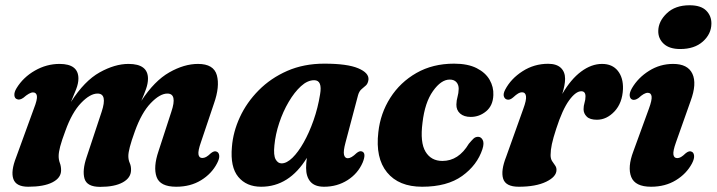

<svg xmlns="http://www.w3.org/2000/svg" viewBox="-20 -716 2792 748"><path d="M317.5 -104 376 -280.5Q399.5 -351.5 360 -351.5Q331 -351.5 295.8 -314.8Q260.5 -278 235 -207Q220.5 -168.5 214.5 -145.5Q208.5 -122.5 208.5 -108Q208.5 -93.5 213.2 -81Q218 -68.5 218 -52.5Q218 -23 184.5 -5.8Q151 11.5 90 11.5Q42.5 11.5 32 -18.8Q21.5 -49 43 -103.5L112 -293Q126 -328.5 123.8 -342.2Q121.5 -356 108.5 -356Q95 -356 71 -335Q56.5 -325 46.5 -329.5Q37 -332.5 36 -344.8Q35 -357 44.5 -372.5Q70.5 -415 116 -441Q161.5 -467 212 -467Q285.5 -467 285.5 -410Q285.5 -391 276.5 -368Q267.5 -345 256.5 -319Q309 -401 368.2 -434Q427.5 -467 480.5 -467Q557 -467 556.5 -409Q556.5 -391 548.8 -369Q541 -347 530.5 -323Q581.5 -401 639.5 -434Q697.5 -467 751.5 -467Q812.5 -467 824.8 -423Q837 -379 813.5 -312.5L763 -162.5Q751 -128.5 753.2 -114.5Q755.5 -100.5 768 -100.5Q775.5 -100.5 783 -104.5Q790.5 -108.5 802 -119.5Q815.5 -130 824.5 -125Q832.5 -122 834 -110.2Q835.5 -98.5 825.5 -79.5Q804.5 -39 763.2 -13.8Q722 11.5 666.5 11.5Q603.5 11.5 590 -26.8Q576.5 -65 597.5 -127L647.5 -280.5Q671.5 -351.5 632 -351.5Q603 -351.5 567.2 -314.2Q531.5 -277 505.5 -204.5Q491.5 -166 485.8 -143.5Q480 -121 480 -108Q480 -93 485.5 -80.8Q491 -68.5 490.5 -53Q490 -23 458.2 -5.5Q426.5 12 370 12Q318.5 12 309.2 -20.2Q300 -52.5 317.5 -104Z M1326 -160.5Q1317 -127 1320.2 -113.2Q1323.5 -99.5 1335 -99.5Q1348.5 -99.5 1369 -119.5Q1381 -129.5 1390 -126Q1408 -120 1393 -83Q1374.5 -40 1334 -14.2Q1293.5 11.5 1242.5 11.5Q1206.5 11.5 1189.5 -8Q1172.5 -27.5 1172.5 -62Q1172.5 -80 1175.5 -101Q1106.5 11.5 997.5 11.5Q940 11.5 908.2 -27Q876.5 -65.5 883.5 -143.5Q888 -202 914.5 -259.5Q941 -317 987.8 -364.2Q1034.5 -411.5 1099 -439.8Q1163.5 -468 1243.5 -468Q1333 -468 1375.5 -450Q1418 -432 1415.5 -405.5Q1413.5 -390.5 1405.5 -383.2Q1397.5 -376 1388.5 -368.5Q1379.5 -361 1375 -345.5ZM1049 -149.5Q1045 -111 1053.8 -95.2Q1062.5 -79.5 1077 -79.5Q1097 -79.5 1119.5 -101.5Q1142 -123.5 1163.2 -161.2Q1184.5 -199 1201.5 -247.2Q1218.5 -295.5 1227 -348.5Q1236.5 -403.5 1204 -403.5Q1178 -403.5 1152.5 -380.2Q1127 -357 1104.8 -319.2Q1082.5 -281.5 1067.8 -237Q1053 -192.5 1049 -149.5Z M1732 -406Q1698.5 -406 1666.8 -361.2Q1635 -316.5 1626 -238Q1616 -161 1637.8 -125Q1659.5 -89 1703.5 -89Q1766.5 -89 1806.5 -156Q1817 -168.5 1824.5 -175.8Q1832 -183 1842.5 -183Q1854 -183 1860.5 -170.8Q1867 -158.5 1859.5 -135Q1839 -72.5 1780.5 -30.5Q1722 11.5 1624.5 11.5Q1533.5 11.5 1487.8 -44.5Q1442 -100.5 1454 -201.5Q1462 -274.5 1500.5 -335Q1539 -395.5 1602.5 -431.8Q1666 -468 1749 -468Q1802.5 -468 1837 -450.5Q1871.5 -433 1887.5 -405Q1903.5 -377 1902 -345.5Q1900.5 -304.5 1874 -282.5Q1847.5 -260.5 1814 -260.5Q1787.5 -260.5 1772.5 -273.8Q1757.5 -287 1758 -309Q1758.5 -325.5 1762.5 -339Q1766.5 -352.5 1767 -370Q1767 -386 1758 -396Q1749 -406 1732 -406Z M1956.5 -328Q1947 -329.5 1943.2 -339.8Q1939.5 -350 1948 -366.5Q1970.5 -409.5 2015.8 -438.5Q2061 -467.5 2115.5 -467.5Q2148 -467.5 2164.8 -451.8Q2181.5 -436 2181.5 -409Q2181.5 -396.5 2178.5 -381.2Q2175.5 -366 2170.5 -350Q2204 -407.5 2244 -437.2Q2284 -467 2325.5 -467Q2365.5 -467 2387 -440Q2408.5 -413 2407 -369Q2404.5 -314.5 2374 -282Q2343.5 -249.5 2305.5 -249.5Q2278 -249.5 2265.8 -261.8Q2253.5 -274 2253.5 -290.5Q2253.5 -303.5 2257.2 -315.5Q2261 -327.5 2261 -340.5Q2261 -360.5 2244.5 -360.5Q2223 -360.5 2197 -324.8Q2171 -289 2147 -214.5Q2135 -178 2130 -154.5Q2125 -131 2125 -112Q2125 -97.5 2130.8 -88.5Q2136.5 -79.5 2142.2 -72Q2148 -64.5 2148 -54Q2148 -27.5 2107.8 -8Q2067.5 11.5 2001 11.5Q1950 11.5 1940.2 -19.8Q1930.5 -51 1952 -105.5L2018.5 -291.5Q2031.5 -326.5 2029.2 -341.5Q2027 -356.5 2013.5 -356.5Q2006.5 -356.5 1998.8 -352Q1991 -347.5 1978.5 -336Q1966 -325.5 1956.5 -328Z M2630 -525Q2588 -525 2566 -545.2Q2544 -565.5 2544.5 -595.5Q2545 -633 2577.8 -664.2Q2610.5 -695.5 2666.5 -695.5Q2710.5 -695.5 2731.2 -674.8Q2752 -654 2751.5 -623.5Q2751 -583.5 2718.2 -554.2Q2685.5 -525 2630 -525ZM2613.5 -161.5Q2601.5 -128 2603.5 -114Q2605.5 -100 2618.5 -100Q2625.5 -100 2633 -104.2Q2640.5 -108.5 2652 -119.5Q2665.5 -130 2674.5 -125Q2682.5 -122 2684 -110Q2685.5 -98 2676 -79.5Q2654.5 -39 2613 -13.8Q2571.5 11.5 2516.5 11.5Q2454.5 11.5 2439.2 -26.5Q2424 -64.5 2447.5 -126.5L2508 -292.5Q2520.5 -326.5 2518.5 -340.5Q2516.5 -354.5 2503.5 -354.5Q2489.5 -354.5 2467.5 -334Q2453 -324 2443 -328Q2434.5 -331.5 2433.2 -343.2Q2432 -355 2442 -372.5Q2466 -413.5 2508.8 -440.2Q2551.5 -467 2602.5 -467Q2659.5 -467 2677.5 -428.5Q2695.5 -390 2670.5 -322.5Z"/></svg>

Font: Fraunces 72pt S050
Style: Bold Italic
Weight: 700
Italic angle: -16°
Version: Version 1.000; ttfautohint (v1.8.3)